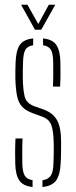

<svg xmlns="http://www.w3.org/2000/svg" viewBox="-20 -762 312 787"><path d="M42.5 -92Q42 -113.5 42 -139Q42 -164.5 43.5 -194.5H72.5Q71 -163.5 71.2 -138.2Q71.5 -113 71.5 -90.5Q72.5 -57 81.5 -42Q90.5 -27 113.5 -23.5V4.5Q74.5 0.5 59 -22.5Q43.5 -45.5 42.5 -92ZM154 4.5V-23Q178 -27 188 -41.8Q198 -56.5 199 -90.5Q199.5 -106 200 -121.5Q200.5 -137 200.5 -151.5Q200.5 -166 200 -179.5Q199 -226 190.2 -249.8Q181.5 -273.5 152.5 -284L115.5 -297.5Q85.5 -308.5 70.5 -324.8Q55.5 -341 50 -368Q44.5 -395 43 -439Q42.5 -457.5 43 -473Q43.5 -488.5 44 -507Q45.5 -554 60.8 -577.2Q76 -600.5 116 -604.5V-576.5Q92.5 -573 84 -558Q75.5 -543 74.5 -509Q74 -489 73.5 -473.2Q73 -457.5 73.5 -439.5Q74.5 -394 81 -366.8Q87.5 -339.5 119.5 -327L156.5 -314Q195.5 -300.5 213 -270.8Q230.5 -241 230.5 -180Q230.5 -160 230.2 -136Q230 -112 228.5 -91.5Q226.5 -45.5 210.2 -22.5Q194 0.5 154 4.5ZM197 -407Q198 -427 198.2 -444.8Q198.5 -462.5 198.2 -478.8Q198 -495 198 -509Q197.5 -543 188.5 -558Q179.5 -573 156.5 -576.5V-604.5Q196 -600.5 211.2 -577.2Q226.5 -554 227.5 -507.5Q227.5 -494 227.8 -478.2Q228 -462.5 227.8 -444.8Q227.5 -427 226.5 -407ZM123.5 -640 66.5 -742.5H92.5L137 -663.5L180 -742.5H206.5L149 -640Z"/></svg>

Font: Big Shoulders Stencil Display ExtraLight
Style: Regular
Weight: 250
Designer: Patric King
Foundry: XO Type Co
Version: Version 2.001